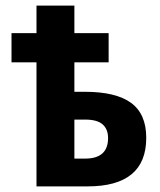

<svg xmlns="http://www.w3.org/2000/svg" viewBox="-20 -664 570 684"><path d="M110 0V-442H21V-546H110V-644H245V-546H367V-442H245V-337H282Q393 -337 447 -297.5Q501 -258 501 -173Q501 0 292 0ZM283 -99Q365 -99 365 -172Q365 -204 345.5 -221Q326 -238 283 -238H245V-99Z"/></svg>

Font: Noto Sans Mono Condensed
Style: Bold
Weight: 700
Width: 3
Designer: Monotype Design Team
Foundry: Monotype Imaging Inc.
Version: Version 2.014